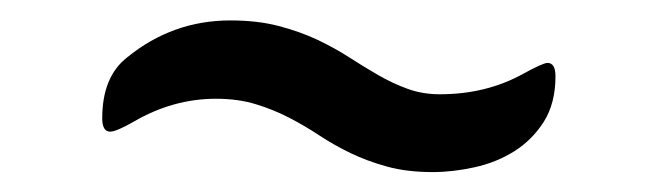

<svg xmlns="http://www.w3.org/2000/svg" viewBox="-20 -397 644 188"><path d="M104.5 -340.8Q148.9 -377 205.6 -377Q231.9 -377 252.7 -371.6Q273.4 -366.2 290.5 -358.2Q307.6 -350.1 322 -340.8Q336.4 -331.5 350.3 -323.5Q364.3 -315.4 378.9 -310.1Q393.6 -304.7 410.6 -304.7Q456.1 -304.7 492.2 -324.7Q511.7 -335.4 516.1 -335.4Q523.9 -335.4 523.9 -322.3Q523.9 -295.9 512.5 -277.8Q501 -259.8 483.4 -248.8Q465.8 -237.8 444.6 -233.2Q423.3 -228.5 403.8 -228.5Q378.4 -228.5 358.9 -233.9Q339.4 -239.3 323.2 -247.1Q307.1 -254.9 292.7 -264.4Q278.3 -273.9 263.2 -281.7Q248 -289.6 230.7 -294.9Q213.4 -300.3 191.4 -300.3Q149.4 -300.3 110.8 -277.8Q93.8 -268.1 87.9 -268.1Q80.1 -268.1 80.1 -281.2Q80.1 -321.8 104.5 -340.8Z"/></svg>

Font: SirinStencil
Style: Regular
Weight: 400
Designer: Olga Karpushina (okarpush@gmail.com)
Foundry: Cyreal (www.cyreal.org)
Version: Version 1.002